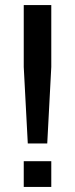

<svg xmlns="http://www.w3.org/2000/svg" viewBox="-20 -740 297 760"><path d="M74 -102H183V0H74ZM74 -475V-720H183V-475L167 -172H90Z"/></svg>

Font: HermeneusOne
Style: Regular
Weight: 400
Designer: Rodrigo Fuenzalida, Pablo Impallari
Foundry: Pablo Impallari, Rodrigo Fuenzalida
Version: Version 1.000; ttfautohint (v0.8) -G 200 -r 50